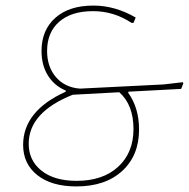

<svg xmlns="http://www.w3.org/2000/svg" viewBox="-20 -663 678 689"><path d="M315 -643Q393 -643 467 -600L459 -581H452Q388 -623 314 -623Q236 -623 192.5 -585Q149 -547 149 -480Q149 -423 181 -386Q213 -349 267 -345L567 -360L636 -368L638 -364L630 -344L441 -334L440 -330Q479 -276 479 -198Q479 -105 418.5 -49.5Q358 6 254 6Q165 6 114 -34.5Q63 -75 63 -143Q63 -265 216 -334V-338Q175 -355 152 -392Q129 -429 129 -480Q129 -555 178.5 -599Q228 -643 315 -643ZM408 -332 241 -323Q83 -260 83 -147Q83 -87 129 -50.5Q175 -14 255 -14Q349 -14 404 -64.5Q459 -115 459 -200Q459 -287 408 -332Z"/></svg>

Font: Alegreya Sans SC Thin
Style: Italic
Weight: 100
Italic angle: -7°
Designer: Juan Pablo del Peral
Foundry: Huerta Tipografica
Version: Version 2.007